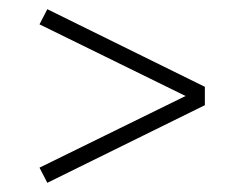

<svg xmlns="http://www.w3.org/2000/svg" viewBox="-20 -549 540 418"><path d="M83 -151 66 -184 384 -340 66 -496 83 -529 426 -360V-320Z"/></svg>

Font: Iosevka Slab Extralight
Style: Regular
Weight: 200
Monospace: yes
Designer: Belleve Invis
Foundry: Belleve Invis
Version: Version 11.1.1; ttfautohint (v1.8.3)